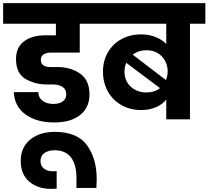

<svg xmlns="http://www.w3.org/2000/svg" viewBox="-37 -760 1328 1223"><path d="M223 -379Q223 -355 239.5 -344Q256 -333 282 -333H327Q414 -333 473.5 -291Q533 -249 533 -158Q533 -76 474 -28Q415 20 308 20Q196 20 125.5 -31Q55 -82 51 -173H207Q208 -137 235 -117.5Q262 -98 303 -98Q342 -98 363.5 -114.5Q385 -131 385 -159Q385 -191 361.5 -206.5Q338 -222 298 -222H262Q185 -222 125 -257.5Q65 -293 65 -384Q65 -459 116.5 -497Q168 -535 248 -535H319V-609H-17V-740H582V-609H471V-425H288Q260 -425 241.5 -414Q223 -403 223 -379Z M286 443Q204 443 149.5 397Q95 351 95 265Q95 179 155 129.5Q215 80 312 80Q456 80 517.5 165.5Q579 251 579 381Q579 401 577 437H450V374Q450 288 415 242.5Q380 197 310 197Q272 197 246.5 214.5Q221 232 221 266Q221 297 243 314Q265 331 297 331L324 330V442Q311 443 286 443Z M1271 -740V-609H1173V0H1022V-126Q998 -95 956 -77Q914 -59 862 -59Q793 -59 737.5 -90Q682 -121 650.5 -177Q619 -233 619 -304Q619 -373 650.5 -427Q682 -481 737 -511Q792 -541 861 -541Q911 -541 952 -525Q993 -509 1022 -480V-609H549V-740ZM808 -412 1020 -250Q1031 -277 1031 -305Q1031 -361 994 -400.5Q957 -440 895 -440Q845 -440 808 -412ZM895 -171Q948 -171 982 -199L767 -360Q756 -333 756 -304Q756 -244 796.5 -207.5Q837 -171 895 -171Z"/></svg>

Font: Poppins A&M
Style: Bold-A&M
Weight: 700
Designer: Ninad Kale (Devanagari), Jonny Pinhorn (Latin)
Foundry: Indian Type Foundry
Version: 4.004